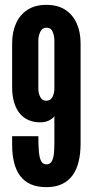

<svg xmlns="http://www.w3.org/2000/svg" viewBox="-20 -763 382 791"><path d="M171 -743Q218 -743 249.2 -722.5Q280.5 -702 296.2 -666.2Q312 -630.5 312 -584V-171Q312 -131 304.2 -98.2Q296.5 -65.5 279.8 -41.8Q263 -18 236 -5Q209 8 171 8Q133 8 106 -4.2Q79 -16.5 62.2 -39.5Q45.5 -62.5 37.8 -94.5Q30 -126.5 30 -166V-202H138Q138 -167 140 -140.8Q142 -114.5 149 -100.2Q156 -86 171 -86Q186 -86 193 -98Q200 -110 202 -129.5Q204 -149 204 -171V-284Q197 -274.5 182 -266.8Q167 -259 145 -259Q118.5 -259 97.2 -268.5Q76 -278 61 -296.2Q46 -314.5 38 -341.8Q30 -369 30 -404V-584Q30 -630.5 46 -666.5Q62 -702.5 93.5 -722.8Q125 -743 171 -743ZM171 -649Q154 -649 146 -632Q138 -615 138 -596V-397Q138 -379 145.8 -363.5Q153.5 -348 170.5 -348Q188 -348 196 -363.2Q204 -378.5 204 -398V-596Q204 -615 197 -632Q190 -649 171 -649Z"/></svg>

Font: League Gothic
Style: Regular
Weight: 400
Designer: The League of Moveable Type
Version: Version 2.001